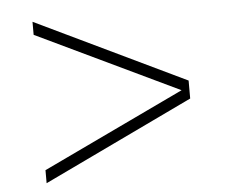

<svg xmlns="http://www.w3.org/2000/svg" viewBox="-45 -597 793 660"><g transform="rotate(-5 352.0 -267.5)"><path d="M90 -546V-501L580 -267L90 -34V11L607 -236V-298Z"/></g></svg>

Font: Sprat Black
Style: Regular
Weight: 900
Designer: Ethan Nakache
Foundry: Collletttivo
Version: Version 2.000;Glyphs 3.2 (3217)